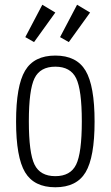

<svg xmlns="http://www.w3.org/2000/svg" viewBox="-20 -782 468 812"><path d="M48 -268Q48 -117 86 -53.5Q124 10 214 10Q304 10 342 -53.5Q380 -117 380 -268Q380 -419 342 -483Q304 -547 214 -547Q124 -547 86 -483Q48 -419 48 -268ZM102 -269Q102 -402 126 -451Q150 -500 214 -500Q278 -500 302 -451Q326 -402 326 -269Q326 -135 302 -86Q278 -37 214 -37Q150 -37 126 -86Q102 -135 102 -269ZM124 -604 214 -729 159 -762 87 -625ZM271 -604 361 -729 306 -762 234 -625Z"/></svg>

Font: Secuela Light
Style: Regular
Weight: 300
Designer: Fernando Haro
Foundry: deFharo
Version: Version 1.708